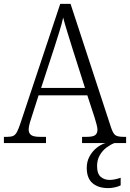

<svg xmlns="http://www.w3.org/2000/svg" viewBox="-21 -734 667 985"><path d="M-1 0V-32H17Q36 -32 47 -37Q58 -42 66 -57Q74 -72 84 -102L288 -714H341L549 -79Q559 -49 571 -40.5Q583 -32 612 -32H626V0H400V-32H425Q456 -32 467.5 -41Q479 -50 479 -69Q479 -80 473.5 -99Q468 -118 464 -132L427 -245H177L143 -139Q138 -125 132 -104Q126 -83 126 -70Q126 -51 138.5 -41.5Q151 -32 184 -32H215V0ZM190 -283H415L351 -484Q337 -529 324 -571Q311 -613 303 -644Q297 -615 284.5 -575Q272 -535 259 -494ZM534 231Q483 231 453.5 205.5Q424 180 424 127Q424 95 438 69Q452 43 474 25Q496 7 520 0H566Q547 7 526 22.5Q505 38 491 62Q477 86 477 118Q477 157 495.5 173Q514 189 541 189Q566 189 598 178V217Q584 224 566.5 227.5Q549 231 534 231Z"/></svg>

Font: Noto Serif Tamil SemiCondensed Light
Style: Italic
Weight: 300
Width: 4
Italic angle: -12°
Designer: Indian Type Foundry, Tom Grace, and the Monotype Design Team
Foundry: Monotype Imaging Inc.
Version: Version 2.003; ttfautohint (v1.8.4.7-5d5b)